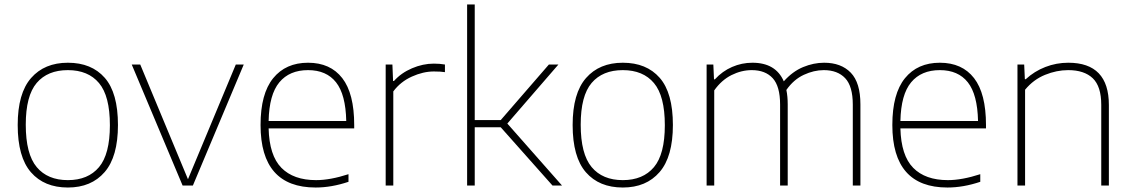

<svg xmlns="http://www.w3.org/2000/svg" viewBox="-20 -828 5053 857"><path d="M59 -270Q59 -411.5 118.8 -479.8Q178.5 -548 283 -548Q388.5 -548 447.5 -480.8Q506.5 -413.5 506.5 -270Q506.5 -128.5 447 -59.8Q387.5 9 283 9Q177.5 9 118.2 -59Q59 -127 59 -270ZM470.5 -269Q470.5 -399.5 422 -457.2Q373.5 -515 283 -515Q192.5 -515 143.8 -457.8Q95 -400.5 95 -271.5Q95 -140.5 143.8 -82.2Q192.5 -24 283 -24Q373 -24 421.8 -81.8Q470.5 -139.5 470.5 -269Z M1032.5 -540H1068L841 0H795L568 -540H606L819 -28Z M1561 -255H1179Q1182 -134 1236 -79Q1290 -24 1391 -24Q1453.5 -24 1535.5 -50.5V-16.5Q1459.5 9 1389 9Q1143 9 1143 -270Q1143 -409.5 1199.2 -478.8Q1255.5 -548 1355 -548Q1454.5 -548 1507.8 -479.2Q1561 -410.5 1561 -270ZM1179 -288H1525.5Q1523 -406 1480 -460.5Q1437 -515 1355 -515Q1272 -515 1226.8 -460.5Q1181.5 -406 1179 -288Z M1701.5 -540H1731.5L1734.5 -466.5H1738.5Q1770.5 -502.5 1819 -523.2Q1867.5 -544 1916.5 -544Q1943.5 -544 1966 -540V-506Q1947 -509 1916.5 -509Q1869 -509 1818.5 -486.2Q1768 -463.5 1735.5 -420V0H1701.5Z M2446 0 2215 -260H2099V0H2065V-808H2099V-292H2215L2430 -540H2472.5L2244.5 -276.5L2488.5 0Z M2536 -270Q2536 -411.5 2595.8 -479.8Q2655.5 -548 2760 -548Q2865.5 -548 2924.5 -480.8Q2983.5 -413.5 2983.5 -270Q2983.5 -128.5 2924 -59.8Q2864.5 9 2760 9Q2654.5 9 2595.2 -59Q2536 -127 2536 -270ZM2947.5 -269Q2947.5 -399.5 2899 -457.2Q2850.5 -515 2760 -515Q2669.5 -515 2620.8 -457.8Q2572 -400.5 2572 -271.5Q2572 -140.5 2620.8 -82.2Q2669.5 -24 2760 -24Q2850 -24 2898.8 -81.8Q2947.5 -139.5 2947.5 -269Z M3820.5 -362V0H3786.5V-361Q3786.5 -443 3752.5 -479Q3718.5 -515 3657 -515Q3613 -515 3567.8 -494Q3522.5 -473 3490 -426.5Q3496 -398 3496 -362V0H3462V-361Q3462 -443 3429 -479Q3396 -515 3335.5 -515Q3289.5 -515 3245 -492.8Q3200.5 -470.5 3168 -424.5V0H3134V-540H3164L3167 -474H3171Q3204.5 -510.5 3247.8 -529.2Q3291 -548 3338.5 -548Q3442.5 -548 3478.5 -465Q3517.5 -509 3564.5 -528.5Q3611.5 -548 3658.5 -548Q3734.5 -548 3777.5 -503.5Q3820.5 -459 3820.5 -362Z M4381 -255H3999Q4002 -134 4056 -79Q4110 -24 4211 -24Q4273.5 -24 4355.5 -50.5V-16.5Q4279.5 9 4209 9Q3963 9 3963 -270Q3963 -409.5 4019.2 -478.8Q4075.5 -548 4175 -548Q4274.5 -548 4327.8 -479.2Q4381 -410.5 4381 -270ZM3999 -288H4345.5Q4343 -406 4300 -460.5Q4257 -515 4175 -515Q4092 -515 4046.8 -460.5Q4001.5 -406 3999 -288Z M4521.5 -540H4551.5L4554.5 -474.5H4558.5Q4597 -510 4646 -529Q4695 -548 4748.5 -548Q4929.5 -548 4929.5 -359.5V0H4895.5V-360Q4895.5 -442.5 4857.5 -478.8Q4819.5 -515 4748 -515Q4696.5 -515 4644.8 -494Q4593 -473 4555.5 -427.5V0H4521.5Z"/></svg>

Font: Encode Sans Semi Expanded Thin
Style: Regular
Weight: 250
Width: 6
Designer: Multiple Designers
Foundry: Impallari Type
Version: Version 2.000